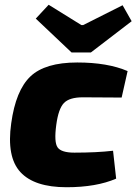

<svg xmlns="http://www.w3.org/2000/svg" viewBox="-20 -773 572 805"><path d="M532 -684 361 -553H280L130 -695L184 -753L321 -668H329L494 -751ZM454 -141 467 -24Q384 12 259 12Q124 12 65.5 -51.5Q7 -115 27 -256Q46 -394 107.5 -452.5Q169 -511 304 -511Q431 -511 515 -475L490 -364L327 -365Q271 -365 248 -341Q225 -317 216 -250Q206 -177 221.5 -155Q237 -133 292 -133Q385 -133 454 -141Z"/></svg>

Font: Exo 2.0 Extra Bold
Style: Italic
Weight: 800
Italic angle: -8°
Designer: Natanael Gama
Version: Version 1.001;PS 001.001;hotconv 1.0.70;makeotf.lib2.5.58329